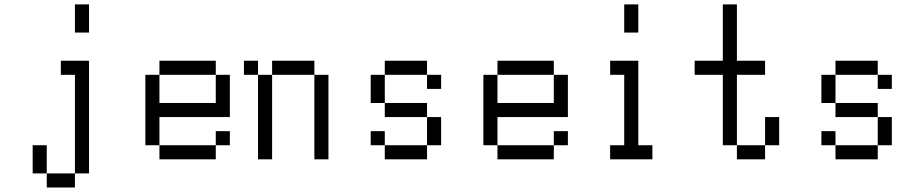

<svg xmlns="http://www.w3.org/2000/svg" viewBox="-20 -832 4040 852"><path d="M187.5 -62.5H312.5V0H187.5V-62.5H125V-187.5H187.5ZM312.5 -500H250V-562.5H375V-62.5H312.5ZM312.5 -812.5H375V-687.5H312.5Z M687.5 -187.5H937.5V-125H687.5V-187.5H625V-500H687.5V-375H937.5V-500H1000V-312.5H687.5ZM937.5 -250H1000V-187.5H937.5ZM687.5 -562.5H937.5V-500H687.5Z M1125 -500H1187.5V-125H1125ZM1375 -500H1437.5V-125H1375ZM1062.5 -562.5H1125V-500H1062.5ZM1187.5 -562.5H1375V-500H1187.5Z M1687.5 -187.5H1875V-125H1687.5V-187.5H1625V-250H1687.5ZM1875 -312.5H1937.5V-187.5H1875ZM1687.5 -375H1875V-312.5H1687.5V-375H1625V-500H1687.5ZM1875 -500H1937.5V-437.5H1875V-500H1687.5V-562.5H1875Z M2187.5 -187.5H2437.5V-125H2187.5V-187.5H2125V-500H2187.5V-375H2437.5V-500H2500V-312.5H2187.5ZM2437.5 -250H2500V-187.5H2437.5ZM2187.5 -562.5H2437.5V-500H2187.5Z M2687.5 -187.5H2750V-500H2687.5V-562.5H2812.5V-187.5H2875V-125H2687.5ZM2750 -812.5H2812.5V-687.5H2750Z M3250 -187.5H3375V-125H3250V-187.5H3187.5V-500H3062.5V-562.5H3187.5V-812.5H3250V-562.5H3375V-500H3250ZM3375 -312.5H3437.5V-187.5H3375Z M3687.5 -187.5H3875V-125H3687.5V-187.5H3625V-250H3687.5ZM3875 -312.5H3937.5V-187.5H3875ZM3687.5 -375H3875V-312.5H3687.5V-375H3625V-500H3687.5ZM3875 -500H3937.5V-437.5H3875V-500H3687.5V-562.5H3875Z"/></svg>

Font: HE신이문
Style: regular
Weight: 500
Monospace: yes
Designer: Taeyun An (WindowsTiger)
Version: v1.1